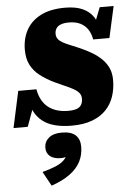

<svg xmlns="http://www.w3.org/2000/svg" viewBox="-105 -778 834 1211"><g transform="rotate(-5 312.0 -172.5)"><path d="M332 17Q271 17 224.5 4.5Q178 -8 146.5 -33Q115 -58 96 -95Q77 -132 70 -179Q79 -177 88.5 -175.5Q98 -174 104.5 -170Q111 -166 111 -156L54 0H-36L14 -231H129Q136 -192 152 -163Q168 -134 192 -115.5Q216 -97 247.5 -87.5Q279 -78 316 -78Q351 -78 371.5 -85.5Q392 -93 401 -109Q410 -125 410 -148Q410 -169 397.5 -184Q385 -199 362.5 -211.5Q340 -224 309.5 -237Q279 -250 243 -267Q195 -291 157.5 -319.5Q120 -348 99 -388Q78 -428 78 -485Q78 -556 108 -610.5Q138 -665 199 -696.5Q260 -728 354 -728Q420 -728 463.5 -708.5Q507 -689 531.5 -653Q556 -617 563 -567Q554 -567 545.5 -565.5Q537 -564 531 -567Q525 -570 521 -582L572 -712H660L616 -513H513Q507 -550 489 -577Q471 -604 441.5 -618.5Q412 -633 370 -633Q339 -633 319 -625.5Q299 -618 289.5 -603.5Q280 -589 280 -569Q280 -549 290.5 -535.5Q301 -522 320 -511.5Q339 -501 365.5 -490.5Q392 -480 424 -466Q465 -448 499.5 -427.5Q534 -407 560.5 -381Q587 -355 601.5 -322.5Q616 -290 616 -247Q616 -191 599.5 -142.5Q583 -94 548.5 -58.5Q514 -23 460.5 -3Q407 17 332 17ZM172 383 122 292Q174 278 207 264Q240 250 259 232Q278 214 285 187Q288 183 291 185Q294 187 296.5 191Q299 195 299 199Q287 207 274 211Q261 215 246 215Q200 215 176.5 195Q153 175 153 142Q153 104 181.5 79.5Q210 55 264 55Q324 55 351.5 81Q379 107 379 153Q379 205 357.5 247.5Q336 290 290 324Q244 358 172 383Z"/></g></svg>

Font: Roboto Serif Black
Style: Italic
Weight: 900
Italic angle: -10°
Version: Version 1.008